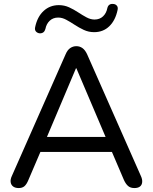

<svg xmlns="http://www.w3.org/2000/svg" viewBox="-20 -946 773 973"><path d="M75 7Q57 7 46.5 -1Q36 -9 34 -23Q32 -37 40 -54L313 -672Q322 -693 336 -702.5Q350 -712 367 -712Q384 -712 397.5 -702.5Q411 -693 421 -672L694 -54Q702 -37 700.5 -22.5Q699 -8 689 -0.5Q679 7 661 7Q641 7 629 -3.5Q617 -14 608 -34L537 -200L580 -176H152L195 -200L124 -34Q115 -12 104 -2.5Q93 7 75 7ZM365 -600 209 -231 185 -252H547L524 -231L367 -600ZM182 -777Q170 -778 162.5 -786Q155 -794 158 -808Q169 -861 201 -890.5Q233 -920 278 -920Q306 -920 330 -909Q354 -898 376 -883.5Q398 -869 418.5 -858Q439 -847 459 -847Q485 -847 502 -863Q519 -879 524 -905Q527 -917 534.5 -922Q542 -927 552 -926Q564 -926 571.5 -918Q579 -910 576 -896Q565 -843 534 -813Q503 -783 457 -783Q429 -783 404.5 -794.5Q380 -806 358 -820.5Q336 -835 315.5 -846Q295 -857 275 -857Q249 -857 232 -841Q215 -825 210 -799Q207 -788 200 -782.5Q193 -777 182 -777Z"/></svg>

Font: Nunito Medium
Style: Regular
Weight: 500
Designer: Vernon Adams
Foundry: Vernon Adams
Version: Version 3.601